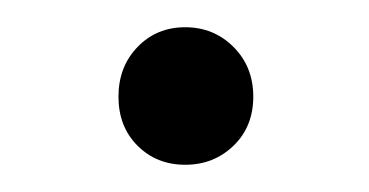

<svg xmlns="http://www.w3.org/2000/svg" viewBox="-20 -320 271 141"><path d="M116 -199Q95 -199 81 -213Q67 -227 67 -249Q67 -271 81 -285.5Q95 -300 116 -300Q137 -300 151.5 -285.5Q166 -271 166 -249Q166 -227 151.5 -213Q137 -199 116 -199Z"/></svg>

Font: Montserrat Ace
Style: Regular
Weight: 400
Designer: Julieta Ulanovsky
Foundry: Julieta Ulanovsky
Version: Version 1